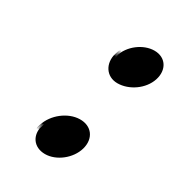

<svg xmlns="http://www.w3.org/2000/svg" viewBox="-132 -608 635 689"><g transform="rotate(30 185.5 -264.0)"><path d="M309.9 -523C263.9 -523 214.6 -486 201.2 -439C188.2 -393 217.5 -489 203.1 -442C188.8 -395 218 -494 203.4 -446C189.3 -400 217.6 -496 202.3 -449C186.9 -402 214.9 -497 199.3 -449C183.6 -401 211.6 -496 195.7 -447C180 -399 208.7 -493 193.7 -444C179.4 -397 205.5 -355 252.5 -355C300.5 -355 351.2 -390 366.6 -437C382 -484 356.9 -523 309.9 -523ZM200.8 -176C152.5 -175 101.6 -136 86.6 -87C71.6 -38 101.7 -133 86.7 -84C72.3 -37 102.1 -131 87.4 -83C72.7 -35 103.7 -130 90.1 -82C76.7 -35 106.7 -130 93.4 -83C80.3 -37 109.7 -133 95.3 -86C81.2 -40 109.6 -136 95.2 -89C80.8 -42 107.5 -5 154.5 -5C201.5 -5 250.5 -44 263.8 -91C277.5 -139 250.1 -177 200.8 -176Z"/></g></svg>

Font: Hussar Wojna
Style: 3Obl
Weight: 400
Designer: Robert Jablonski
Foundry: Cannot Into Space Fonts
Version: Version 1.01